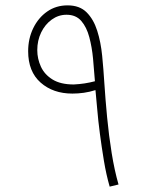

<svg xmlns="http://www.w3.org/2000/svg" viewBox="-20 -695 546 716"><path d="M389 1Q376 -44 367.5 -95.5Q359 -147 352.5 -196.5Q346 -246 342.5 -288.5Q339 -331 336 -359Q314 -352 292.5 -349Q271 -346 250 -346Q178 -346 131.5 -387Q85 -428 85 -504Q85 -551 104 -590Q123 -629 156 -652Q189 -675 232 -675Q277 -675 303 -649Q329 -623 342.5 -580.5Q356 -538 361 -487Q366 -436 369 -387Q373 -325 379.5 -257Q386 -189 396.5 -124Q407 -59 422 -7ZM119 -508Q119 -476 132.5 -446.5Q146 -417 176 -398.5Q206 -380 255 -380Q276 -381 295.5 -384Q315 -387 334 -392Q331 -433 327 -476Q323 -519 313 -556.5Q303 -594 283 -617Q263 -640 228 -640Q198 -640 173 -622Q148 -604 133.5 -574Q119 -544 119 -508Z"/></svg>

Font: Noto Sans Arabic SemCond ExtLt
Style: Regular
Weight: 200
Width: 4
Designer: Monotype Design Team, Nadine Chahine, Nizar Qandah and Khaled Hosny
Foundry: Monotype Imaging Inc.
Version: Version 2.012; ttfautohint (v1.8.4.7-5d5b)